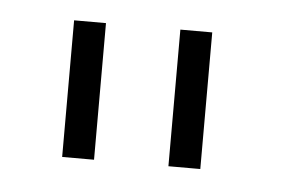

<svg xmlns="http://www.w3.org/2000/svg" viewBox="-29 -756 400 252"><g transform="rotate(5 171.0 -630.0)"><path d="M60 -540V-720H102V-540ZM200 -540V-720H242V-540Z"/></g></svg>

Font: Manrope ExtraLight
Style: Regular
Weight: 200
Designer: Mikhail Sharanda
Foundry: Mikhail Sharanda
Version: Version 4.505